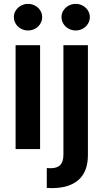

<svg xmlns="http://www.w3.org/2000/svg" viewBox="-20 -761 528 980"><path d="M59.6 -530.3H184.6V0H59.6ZM50.8 -673.8Q50.8 -691.9 60.5 -707.5Q70.3 -723.1 87.2 -732.2Q104 -741.2 123 -741.2Q142.6 -741.2 159.2 -732.2Q175.8 -723.1 185.5 -707.5Q195.3 -691.9 195.3 -673.8Q195.3 -655.3 185.5 -639.4Q175.8 -623.5 159.2 -614.5Q142.6 -605.5 123 -605.5Q104 -605.5 87.2 -614.5Q70.3 -623.5 60.5 -639.4Q50.8 -655.3 50.8 -673.8ZM428.7 -530.3V30.3Q428.7 114.7 381.1 157Q333.5 199.2 244.1 199.2Q228.5 199.2 218.8 198.2V96.7Q225.6 97.7 237.3 97.7Q272.5 97.7 288.1 80.6Q303.7 63.5 303.7 29.3V-530.3ZM293.9 -673.8Q293.9 -691.9 303.7 -707.5Q313.5 -723.1 330.3 -732.2Q347.2 -741.2 366.2 -741.2Q385.7 -741.2 402.3 -732.2Q418.9 -723.1 428.7 -707.5Q438.5 -691.9 438.5 -673.8Q438.5 -655.3 428.7 -639.4Q418.9 -623.5 402.3 -614.5Q385.7 -605.5 366.2 -605.5Q347.2 -605.5 330.3 -614.5Q313.5 -623.5 303.7 -639.4Q293.9 -655.3 293.9 -673.8Z"/></svg>

Font: Pretendard SemiBold
Style: Regular
Weight: 600
Designer: Base glyphs from Inter by Rasmus Andersson; Hangeul glyphs from Noto Sans CJK(Source Han Sans) by Jang Soo-young and Kan
Foundry: Kil Hyung-jin
Version: Version 1.309